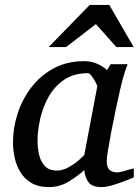

<svg xmlns="http://www.w3.org/2000/svg" viewBox="-20 -740 561 772"><path d="M176.8 12.2Q132.8 12.2 104.5 -5.4Q76.2 -22.9 60.3 -50.5Q44.4 -78.1 38.3 -109.1Q32.2 -140.1 32.2 -167Q32.2 -225.1 50.8 -283Q69.3 -340.8 106 -388.7Q142.6 -436.5 196 -465.3Q249.5 -494.1 319.8 -494.1Q347.7 -494.1 372.1 -482.9Q396.5 -471.7 410.2 -458L424.8 -481.9H493.2Q488.3 -470.7 482.4 -451.7Q476.6 -432.6 474.1 -424.8Q469.7 -409.2 461.9 -375Q454.1 -340.8 445.1 -298.1Q436 -255.4 428 -213.4Q419.9 -171.4 414.6 -138.7Q409.2 -106 409.2 -92.8Q409.2 -66.9 420.4 -56.9Q431.6 -46.9 452.1 -46.9Q459 -46.9 472.7 -50.5Q486.3 -54.2 499.8 -58.1Q513.2 -62 518.1 -63V-26.9Q510.3 -23.4 486.3 -13.9Q462.4 -4.4 435.1 3.9Q407.7 12.2 388.2 12.2Q352.1 12.2 337.2 -5.6Q322.3 -23.4 318.8 -56.2Q296.4 -35.2 259 -11.5Q221.7 12.2 176.8 12.2ZM208 -54.2Q231.4 -54.2 254.4 -66.7Q277.3 -79.1 294.7 -94.2Q312 -109.4 318.8 -116.2L371.1 -392.1Q371.6 -395.5 364.7 -408.7Q357.9 -421.9 349.1 -433.8Q340.3 -445.8 334 -445.8Q276.9 -445.8 237.8 -419.2Q198.7 -392.6 175.3 -350.6Q151.9 -308.6 141.4 -261.5Q130.9 -214.4 130.9 -172.9Q130.9 -145 137.2 -117.7Q143.6 -90.3 160.4 -72.3Q177.2 -54.2 208 -54.2ZM517.6 -550.8H447.8L365.7 -643.1L245.6 -550.8H175.8L340.8 -720.2H419.4Z"/></svg>

Font: Charis
Style: Italic
Weight: 400
Italic angle: -11°
Designer: Walt Agee, Miriam Martin, Annie Olsen, Victor Gaultney, Lorna Priest, Alan Ward, Bob Hallissy, Martin Hosken, Sharon Cor
Foundry: SIL Global
Version: Version 7.000